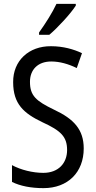

<svg xmlns="http://www.w3.org/2000/svg" viewBox="-20 -963 494 993"><path d="M372 -934V-943H272C251 -898 217 -844 182 -795V-783H235C278 -819 347 -894 372 -934ZM413 -195C413 -293 362 -348 259 -396C166 -441 135 -468 135 -540C135 -602 175 -645 245 -645C289 -645 334 -632 377 -611L404 -688C362 -708 307 -724 244 -724C129 -725 47 -649 48 -538C48 -425 103 -377 199 -331C295 -287 327 -256 327 -187C327 -120 283 -69 204 -69C150 -69 88 -84 42 -109V-22C85 -1 140 10 205 10C331 10 413 -72 413 -195Z"/></svg>

Font: Noto Sans Sinhala UI Condensed
Style: Regular
Weight: 400
Width: 3
Designer: Jelle Bosma - Monotype Design Team
Foundry: Monotype Imaging Inc.
Version: Version 2.006